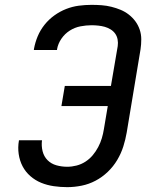

<svg xmlns="http://www.w3.org/2000/svg" viewBox="-20 -763 640 791"><path d="M257 8Q229 8 201.5 4Q174 0 149.5 -10Q125 -20 105 -37.5Q85 -55 73 -78Q61 -101 57 -128.5Q53 -156 58 -184Q58 -184 58 -184.5Q58 -185 58 -185H153Q153 -185 153 -185Q153 -185 153 -185Q150 -162 155.5 -140Q161 -118 176 -103Q191 -88 212.5 -82Q234 -76 257 -76Q276 -76 295.5 -81Q315 -86 332 -97Q349 -108 362 -123.5Q375 -139 384.5 -157Q394 -175 399.5 -193.5Q405 -212 408 -231L424 -326H233L247 -409H437L465 -573Q467 -587 464.5 -600.5Q462 -614 454.5 -624.5Q447 -635 435.5 -642Q424 -649 411.5 -652.5Q399 -656 385 -657.5Q371 -659 357 -659Q335 -659 311.5 -654.5Q288 -650 267.5 -637Q247 -624 233 -603.5Q219 -583 215 -560Q215 -559 215 -558.5Q215 -558 215 -557H119Q120 -558 120 -559.5Q120 -561 120 -562Q125 -589 135.5 -614Q146 -639 163.5 -661Q181 -683 204 -699.5Q227 -716 252.5 -726Q278 -736 304.5 -739.5Q331 -743 357 -743Q378 -743 398.5 -741.5Q419 -740 439 -735Q459 -730 477 -722.5Q495 -715 510.5 -703Q526 -691 537.5 -675.5Q549 -660 555.5 -641Q562 -622 562 -601Q562 -580 559 -560L502 -217Q497 -188 488 -159.5Q479 -131 463 -104Q447 -77 424 -55Q401 -33 373.5 -18.5Q346 -4 316 2Q286 8 257 8Z"/></svg>

Font: Iosevka Curly Medium Extended
Style: Italic
Weight: 500
Width: 7
Italic angle: -9°
Monospace: yes
Designer: Belleve Invis
Foundry: Belleve Invis
Version: Version 11.1.0; ttfautohint (v1.8.3)